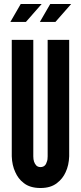

<svg xmlns="http://www.w3.org/2000/svg" viewBox="-20 -935 406 963"><path d="M189 -915 110 -825H32L84 -915ZM337 -915 258 -825H180L232 -915ZM327 -735V-151C326 -121 320 -94 309 -71C300 -51 286 -32 266 -17C246 -1 219 8 183 8C147 8 119 -1 99 -17C79 -32 66 -51 57 -71C46 -94 40 -121 39 -151V-735H147V-151C147 -130 152 -116 162 -105C167 -100 174 -97 183 -97C202 -97 211 -109 215 -124C218 -131 219 -140 219 -151V-735Z"/></svg>

Font: League Gothic
Style: Regular
Weight: 400
Designer: The League of Moveable Type
Version: Version 1.560;PS 001.560;hotconv 1.0.56;makeotf.lib2.0.21325